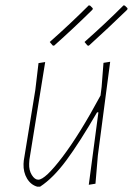

<svg xmlns="http://www.w3.org/2000/svg" viewBox="-20 -687 497 718"><path d="M392 -456 346 -106 337 0 312 4 348 -267H343Q278 -155 228.5 -88Q179 -21 130 11H119Q95 4 81 -19.5Q67 -43 68 -74L69 -87L112 -350L124 -451L149 -455L90 -90L89 -75Q88 -50 99 -32.5Q110 -15 123 -15Q149 -15 213.5 -100Q278 -185 356 -330L360 -362L367 -452ZM312 -667 317 -666 327 -656 326 -651Q256 -582 182 -516L177 -517L166 -530Q242 -597 312 -667ZM442 -667 447 -666 457 -656 456 -651Q385 -582 312 -516L307 -517L296 -530Q373 -598 442 -667Z"/></svg>

Font: Luna Sans Thin
Style: Italic
Weight: 250
Italic angle: -7°
Designer: Juan Pablo del Peral
Foundry: Huerta Tipografica
Version: Version 2.001; ttfautohint (v1.5)